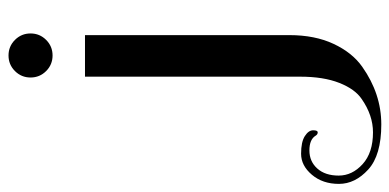

<svg xmlns="http://www.w3.org/2000/svg" viewBox="-452 -430 937 462"><g transform="rotate(-90 17.0 -198.5)"><path d="M77.5 -556.5Q62 -572 62 -594Q62 -616 77.5 -631.5Q93 -647 115 -647Q137 -647 152.5 -631.5Q168 -616 168 -594Q168 -572 152.5 -556.5Q137 -541 115 -541Q93 -541 77.5 -556.5ZM64 55V-463H164V29Q164 90 143 135Q122 180 88 204Q23 250 -51 250Q-125 250 -159.5 218.5Q-194 187 -194 148Q-194 109 -172 83Q-150 57 -121.5 57Q-93 57 -79 66Q-65 75 -65 86Q-65 97 -70 97Q-75 97 -78 92Q-87 77 -113.5 77Q-140 77 -157 96Q-174 115 -174 147.5Q-174 180 -146.5 205Q-119 230 -70 230Q-29 230 10 203Q34 187 49 149Q64 111 64 55Z"/></g></svg>

Font: Spirax
Style: Regular
Weight: 400
Designer: Brenda Gallo (gbrenda1987@gmail.com)
Foundry: Brenda Gallo
Version: Version 1.002